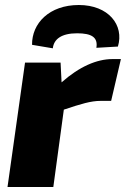

<svg xmlns="http://www.w3.org/2000/svg" viewBox="-20 -747 503 767"><path d="M191 -554C195 -591 226 -614 288 -614C346 -614 372 -598 365 -556L451 -561C477 -647 413 -727 295 -727C177 -727 107 -654 108 -568ZM429 -511C367 -511 297 -481 226 -418L222 -497H80L10 0H193L235 -309C304 -332 343 -344 382 -344H424L463 -511Z"/></svg>

Font: Exo 2 Extra Bold
Style: Italic
Weight: 800
Italic angle: -8°
Designer: Natanael Gama
Version: Version 1.001;PS 001.001;hotconv 1.0.88;makeotf.lib2.5.64775